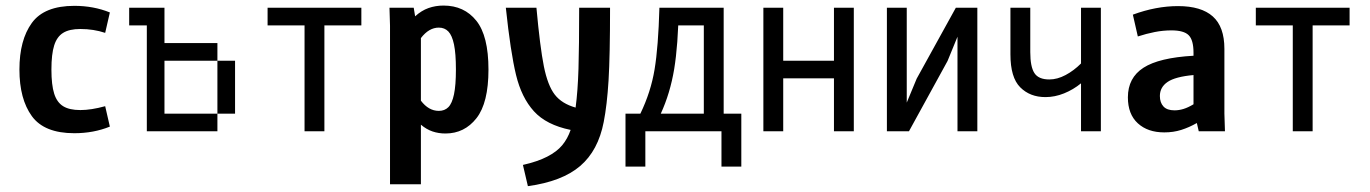

<svg xmlns="http://www.w3.org/2000/svg" viewBox="-20 -465 4852 680"><path d="M352.5 -348.6Q311.5 -362.3 264.6 -362.3Q225.6 -362.3 203.6 -348.6Q181.6 -335 171.9 -304.2Q162.1 -273.4 162.1 -218.8Q162.1 -164.1 171.9 -133.3Q181.6 -102.5 203.6 -88.9Q225.6 -75.2 264.6 -75.2Q302.7 -75.2 352.5 -88.9L369.1 -16.6Q311.5 6.8 243.2 6.8Q136.7 6.8 92.8 -53.7Q48.8 -114.3 48.8 -218.8Q48.8 -323.2 92.8 -383.8Q136.7 -444.3 243.2 -444.3Q311.5 -444.3 369.1 -420.9Z M562.5 -437.5V-375H500V-437.5ZM562.5 -375V-312.5H500V-375ZM625 -62.5V0H562.5V-62.5ZM562.5 -62.5V0H500V-62.5ZM562.5 -125V-62.5H500V-125ZM562.5 -187.5V-125H500V-187.5ZM562.5 -250V-187.5H500V-250ZM562.5 -312.5V-250H500V-312.5ZM687.5 -62.5V0H625V-62.5ZM750 -62.5V0H687.5V-62.5ZM812.5 -125V-62.5H750V-125ZM812.5 -187.5V-125H750V-187.5ZM812.5 -250V-187.5H750V-250ZM750 -312.5V-250H687.5V-312.5ZM687.5 -312.5V-250H625V-312.5ZM625 -312.5V-250H562.5V-312.5ZM500 -437.5V-375H437.5V-437.5Z M1128.9 -375V0H1058.6V-375H927.7V-437.5H1259.8V-375Z M1361.3 -374 1359.4 -437.5H1445.3L1450.2 -407.2Q1472.7 -427.7 1497.6 -436.5Q1522.5 -445.3 1550.8 -445.3Q1624 -445.3 1667 -391.6Q1710 -337.9 1710 -218.8Q1710 -100.6 1667.5 -46.4Q1625 7.8 1557.6 7.8Q1533.2 7.8 1511.7 0.5Q1490.2 -6.8 1470.7 -23.4V187.5H1361.3ZM1534.2 -72.3Q1554.7 -72.3 1567.9 -85.4Q1581.1 -98.6 1587.9 -130.9Q1594.7 -163.1 1594.7 -218.8Q1594.7 -275.4 1587.9 -307.6Q1581.1 -339.8 1567.9 -353.5Q1554.7 -367.2 1534.2 -367.2Q1499 -367.2 1470.7 -330.1V-108.4Q1498 -72.3 1534.2 -72.3Z M1832 119.1Q1883.8 107.4 1918 89.8Q1952.1 72.3 1971.2 49.3Q1990.2 26.4 2001 -4.9Q1915 -22.5 1871.1 -70.8Q1827.1 -119.1 1807.6 -199.7Q1788.1 -280.3 1771.5 -437.5H1879.9Q1892.6 -297.9 1906.2 -230Q1919.9 -162.1 1944.8 -129.9Q1969.7 -97.7 2018.6 -84Q2026.4 -142.6 2028.8 -221.7Q2031.2 -300.8 2031.2 -437.5H2140.6Q2140.6 -267.6 2135.3 -180.2Q2129.9 -92.8 2118.2 -33.2Q2098.6 68.4 2034.7 123Q1970.7 177.7 1849.6 194.3Z M2383.8 -437.5Q2381.8 -305.7 2367.7 -220.2Q2353.5 -134.8 2320.3 -62.5H2472.7V-375H2343.8ZM2543 -62.5H2605.5V125H2535.2V0H2265.6V125H2195.3V-62.5H2248Q2285.2 -139.6 2298.3 -219.2Q2311.5 -298.8 2315.4 -437.5H2543Z M2933.6 0V-187.5H2753.9V0H2683.6V-437.5H2753.9V-250H2933.6V-437.5H3003.9V0Z M3121.1 -437.5H3191.4V-101.6L3226.6 -186.5L3365.2 -437.5H3441.4V0H3371.1V-335L3335.9 -249L3199.2 0H3121.1Z M3808.6 -169.9Q3781.2 -147.5 3748.5 -134.3Q3715.8 -121.1 3682.6 -121.1Q3627.9 -121.1 3593.3 -155.8Q3558.6 -190.4 3558.6 -272.5V-437.5H3628.9V-280.3Q3628.9 -228.5 3643.6 -206.1Q3658.2 -183.6 3696.3 -183.6Q3724.6 -183.6 3753.9 -199.2Q3783.2 -214.8 3808.6 -240.2V-437.5H3878.9V0H3808.6Z M4103.5 3.9Q4044.9 3.9 4009.8 -28.3Q3974.6 -60.5 3974.6 -120.1Q3974.6 -189.5 4029.8 -225.1Q4085 -260.7 4207 -267.6V-278.3Q4207 -323.2 4189.9 -340.3Q4172.9 -357.4 4128.9 -357.4Q4099.6 -357.4 4069.8 -351.6Q4040 -345.7 4009.8 -335.9L3992.2 -413.1Q4074.2 -443.4 4152.3 -443.4Q4234.4 -443.4 4275.4 -406.7Q4316.4 -370.1 4316.4 -292V-62.5L4318.4 0H4225.6L4218.8 -29.3Q4191.4 -13.7 4163.6 -4.9Q4135.7 3.9 4103.5 3.9ZM4139.6 -74.2Q4155.3 -74.2 4171.4 -79.1Q4187.5 -84 4207 -95.7V-199.2Q4142.6 -193.4 4115.2 -174.8Q4087.9 -156.2 4087.9 -125Q4087.9 -101.6 4100.6 -87.9Q4113.3 -74.2 4139.6 -74.2Z M4628.9 -375V0H4558.6V-375H4427.7V-437.5H4759.8V-375Z"/></svg>

Font: Sudo Variable
Style: Regular
Weight: 400
Monospace: yes
Designer: Jens Kutilek
Foundry: Jens Kutilek
Version: Version 0.040